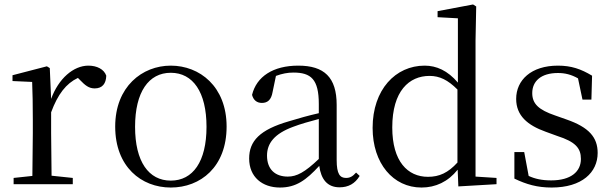

<svg xmlns="http://www.w3.org/2000/svg" viewBox="-20 -825 2743 860"><path d="M124 0H306V-28L211 -38L209 -229V-322C239 -403 276 -451 329 -476L338 -467C361 -443 378 -429 404 -429C439 -429 455 -451 456 -486C446 -515 414 -531 376 -531C309 -531 242 -473 209 -382L203 -520L190 -528L36 -488V-462L124 -458C126 -408 127 -358 127 -289V-229L125 -37L41 -28V0Z M745 15C878 15 995 -77 995 -258C995 -438 874 -531 745 -531C617 -531 496 -437 496 -258C496 -78 613 15 745 15ZM745 -16C646 -16 585 -101 585 -257C585 -413 646 -499 745 -499C844 -499 905 -413 905 -257C905 -101 844 -16 745 -16Z M1501 14C1540 14 1570 -2 1591 -37L1575 -52C1559 -34 1547 -28 1530 -28C1503 -28 1488 -45 1488 -108V-355C1488 -479 1432 -531 1316 -531C1203 -531 1129 -482 1109 -400C1115 -377 1130 -364 1153 -364C1178 -364 1195 -377 1201 -413L1216 -485C1243 -495 1268 -500 1294 -500C1373 -500 1408 -470 1408 -359V-318C1364 -308 1317 -295 1275 -282C1143 -244 1096 -193 1096 -115C1096 -32 1155 15 1234 15C1306 15 1351 -18 1410 -82C1418 -22 1446 14 1501 14ZM1408 -113C1345 -53 1309 -34 1269 -34C1213 -34 1176 -66 1176 -128C1176 -183 1209 -226 1293 -257C1327 -270 1367 -281 1408 -292Z M2033 10 2204 0V-28L2110 -34V-644L2113 -796L2099 -805L1940 -775V-748L2031 -743V-455C1985 -509 1935 -531 1882 -531C1752 -531 1649 -424 1649 -252C1649 -93 1741 15 1868 15C1931 15 1987 -11 2030 -65ZM2029 -97C1987 -51 1948 -33 1897 -33C1806 -33 1737 -102 1737 -254C1737 -418 1813 -485 1904 -485C1949 -485 1986 -467 2029 -424Z M2451 15C2587 15 2657 -53 2657 -140C2657 -210 2618 -255 2517 -290L2466 -308C2393 -333 2364 -360 2364 -408C2364 -461 2403 -498 2479 -498C2511 -498 2539 -491 2569 -474L2589 -379H2629L2632 -486C2582 -516 2539 -531 2479 -531C2359 -531 2292 -466 2292 -382C2292 -307 2343 -264 2424 -235L2476 -216C2557 -190 2582 -162 2582 -113C2582 -56 2537 -17 2449 -17C2407 -17 2376 -24 2348 -37L2328 -144H2284V-25C2338 1 2387 15 2451 15Z"/></svg>

Font: Noto Serif CJK KR
Style: Regular
Weight: 400
Designer: Ryoko NISHIZUKA 西塚涼子 (kana & ideographs); Frank Grießhammer (Latin, Greek & Cyrillic); Wenlong ZHANG 张文龙 (bopomofo); San
Foundry: Adobe
Version: Version 2.001;hotconv 1.1.0;makeotfexe 2.6.0